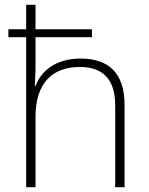

<svg xmlns="http://www.w3.org/2000/svg" viewBox="-20 -780 622 800"><path d="M128 -760H89V-658H15V-625H89V0H128V-293C128 -433 197 -501 313 -501C407 -501 460 -451 460 -341V0H499V-343C499 -475 433 -536 316 -536C212 -536 151 -484 128 -422H125C126 -450 128 -471 128 -500V-625H363V-658H128Z"/></svg>

Font: Noto Sans Thai Looped ExtraLight
Style: Regular
Weight: 200
Designer: Sasikarn Vongin, Ben Mitchell
Foundry: The Fontpad Ltd
Version: Version 1.001